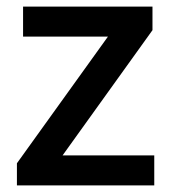

<svg xmlns="http://www.w3.org/2000/svg" viewBox="-20 -561 519 581"><path d="M446.8 0H31.2V-66.9L306.6 -450.2H49.8V-541H441.4V-469.7L169.4 -90.8H446.8Z"/></svg>

Font: Viking Open Sans Light
Style: Bold
Weight: 600
Foundry: Ascender Corporation
Version: Version 2.001